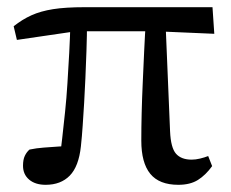

<svg xmlns="http://www.w3.org/2000/svg" viewBox="-20 -501 643 534"><path d="M107 13Q78 13 61 -1.5Q44 -16 44 -40Q44 -57 49 -67.5Q54 -78 62 -85Q81 -89 101.5 -90.5Q122 -92 143.5 -93.5Q165 -95 187 -95L144 -45Q149 -81 153 -116.5Q157 -152 161 -190Q165 -228 167.5 -268.5Q170 -309 172.5 -353.5Q175 -398 176 -448H222Q222 -401 220.5 -360.5Q219 -320 217.5 -283.5Q216 -247 214 -214.5Q212 -182 210 -152Q208 -122 205 -94Q199 -38 174 -12.5Q149 13 107 13ZM27 -390 18 -428Q42 -447 67.5 -458.5Q93 -470 127.5 -475.5Q162 -481 216 -481H571L576 -407L414 -414H191ZM476 13Q423 13 398 -17.5Q373 -48 373 -110Q373 -146 374 -186.5Q375 -227 377 -271Q379 -315 381 -359.5Q383 -404 386 -447H440L453 -136Q455 -90 469.5 -73.5Q484 -57 513 -57Q524 -57 536.5 -60Q549 -63 559 -67L570 -39Q552 -14 530.5 -0.5Q509 13 476 13Z"/></svg>

Font: Source Serif 4 18pt
Style: Regular
Weight: 400
Designer: Frank Grießhammer
Foundry: Adobe Systems Incorporated
Version: Version 4.004;hotconv 1.0.116;makeotfexe 2.5.65601